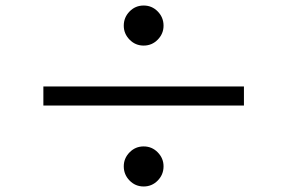

<svg xmlns="http://www.w3.org/2000/svg" viewBox="-20 -723 1040 695"><path d="M500 -703Q530 -703 551 -681.5Q572 -660 572 -630Q572 -601 551 -579.5Q530 -558 500 -558Q470 -558 449 -579.5Q428 -601 428 -630Q428 -660 449 -681.5Q470 -703 500 -703ZM863 -341H137V-410H863ZM500 -193Q530 -193 551 -171.5Q572 -150 572 -121Q572 -91 551 -69.5Q530 -48 500 -48Q470 -48 449 -69.5Q428 -91 428 -121Q428 -150 449 -171.5Q470 -193 500 -193Z"/></svg>

Font: Chiron Sans HK TT
Style: Regular
Weight: 400
Designer: Ryoko NISHIZUKA 西塚涼子 (kana, bopomofo & ideographs); Paul D. Hunt (Latin, Greek & Cyrillic); Sandoll Communications 산돌커뮤니
Foundry: Adobe
Version: Version 2.022;hotconv 1.0.109;makeotfexe 2.5.65596